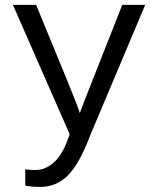

<svg xmlns="http://www.w3.org/2000/svg" viewBox="-20 -548 640 776"><path d="M142.6 207.5Q106.4 207.5 82 202.1V136.2Q100.6 139.2 123 139.2Q161.6 139.2 195.6 110.4Q229.5 81.5 252.9 18.6L261.7 -5.4L32.2 -528.3H126L254.9 -214.8Q299.3 -105.5 302.7 -90.8L322.8 -144.5L474.1 -528.3H566.9L344.2 0Q300.8 114.7 254.2 161.1Q207.5 207.5 142.6 207.5Z"/></svg>

Font: Courier New
Style: Regular
Weight: 400
Designer: Steve Matteson
Foundry: Ascender Corporation
Version: Version 2.00.3